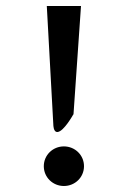

<svg xmlns="http://www.w3.org/2000/svg" viewBox="-20 -615 426 640"><path d="M126 -61C126 -24 156 5 193 5C230 5 260 -24 260 -61C260 -98 230 -127 193 -127C156 -127 126 -98 126 -61ZM250 -595H136L158 -195C159 -184 163 -174 172 -175C193 -177 224 -233 224 -233L225 -234Z"/></svg>

Font: Charger Monospace
Style: Regular
Weight: 400
Designer: Jasper
Foundry: Cannot Into Space Fonts
Version: Version 0.980